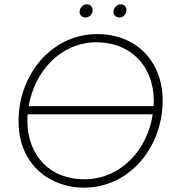

<svg xmlns="http://www.w3.org/2000/svg" viewBox="-20 -864 808 890"><path d="M368 6C584 6 734 -185 734 -398C734 -578 613 -706 431 -706C219 -706 66 -518 66 -303C66 -95 218 6 368 6ZM370 -33C213 -33 107 -142 107 -304C107 -314 107 -324 108 -334H688C664 -171 541 -33 370 -33ZM375 -783C392 -782 408 -796 409 -814C411 -829 401 -843 384 -844C367 -845 351 -830 349 -812C348 -796 358 -784 375 -783ZM532 -783C549 -782 565 -796 566 -814C568 -829 558 -843 541 -844C524 -845 508 -830 506 -812C505 -796 515 -784 532 -783ZM113 -372C140 -533 261 -668 428 -668C581 -668 693 -562 693 -395L692 -372Z"/></svg>

Font: Fixel Display ExtraLight
Style: Italic
Weight: 200
Italic angle: -10°
Designer: AlfaBravo + MacPaw
Foundry: Kyrylo Tkachov, Marchela Mozhyna, Serhii Makarenko, Maria Weinstein, Zakhar Kryvoshyya
Version: Version 1.210;Glyphs 3.2 (3217)